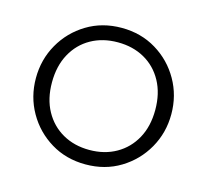

<svg xmlns="http://www.w3.org/2000/svg" viewBox="-81 -587 747 693"><g transform="rotate(15 293.0 -240.0)"><path d="M293 15Q220.5 15 163.2 -19.8Q106 -54.5 73 -112.5Q40 -170.5 40 -240Q40 -309.5 73 -367.5Q106 -425.5 163.2 -460.2Q220.5 -495 293 -495Q365.5 -495 422.8 -460.2Q480 -425.5 513 -367.5Q546 -309.5 546 -240Q546 -170.5 513 -112.5Q480 -54.5 423 -19.8Q366 15 293 15ZM293 -39Q349.5 -39 393 -63.8Q436.5 -88.5 461.2 -133.5Q486 -178.5 486 -240Q486 -301.5 461.2 -346.8Q436.5 -392 393 -416.5Q349.5 -441 293 -441Q236.5 -441 193 -416.5Q149.5 -392 124.8 -346.8Q100 -301.5 100 -240Q100 -178.5 124.8 -133.5Q149.5 -88.5 193 -63.8Q236.5 -39 293 -39Z"/></g></svg>

Font: Geologica Thin
Style: Regular
Weight: 100
Designer: Sindre Bremnes, Frode Helland
Foundry: Monokrom Skriftforlag AS
Version: Version 1.010; ttfautohint (v1.8.4.7-5d5b);gftools[0.9.28]